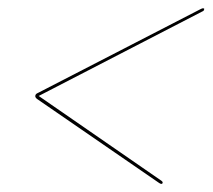

<svg xmlns="http://www.w3.org/2000/svg" viewBox="-20 -572 512 462"><path d="M72.5 -341.5 72 -340.5 466 -544Q468.5 -545 469.8 -546.2Q471 -547.5 471 -549Q472 -550.5 471.2 -551.2Q470.5 -552 468.5 -552Q468 -552 466.5 -551.8Q465 -551.5 462.5 -550L72.5 -349Q69 -347.5 67.2 -346Q65.5 -344.5 65 -342Q64 -338 69 -334L362.5 -132Q364 -131 365.5 -130.2Q367 -129.5 368 -129.5Q371 -129.5 371.5 -132.5Q371.5 -133.5 370.8 -134.8Q370 -136 368.5 -137Z"/></svg>

Font: Fraunces 120pt SemiBold
Style: Italic
Weight: 600
Italic angle: -16°
Version: Version 1.000;[b76b70a41]